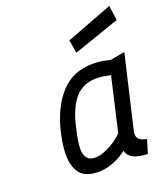

<svg xmlns="http://www.w3.org/2000/svg" viewBox="-139 -854 845 963"><g transform="rotate(-20 283.5 -372.0)"><path d="M455 -113Q454 -87 468.5 -76.5Q483 -66 506 -62L484 10Q434 8 408 -5.5Q382 -19 374 -47Q362 -37 345.5 -27Q329 -17 309.5 -8.5Q290 0 268 5Q246 10 224 10Q154 10 125 -26Q96 -62 96 -127Q96 -153 100.5 -184.5Q105 -216 113 -249Q143 -370 208.5 -440Q274 -510 381 -510Q409 -510 430.5 -506Q452 -502 469 -497L548 -511ZM232 -63Q252 -63 275 -71.5Q298 -80 319 -92Q340 -104 356 -117Q372 -130 380 -139L446 -425Q432 -427 413 -431Q394 -435 372 -435Q298 -435 255.5 -385Q213 -335 192 -241Q184 -208 179 -179.5Q174 -151 174 -130Q174 -99 187.5 -81Q201 -63 232 -63ZM556 -754 567 -675 321 -590 309 -660Z"/></g></svg>

Font: Panefresco 500wt
Style: Italic
Weight: 700
Foundry: Campivisivi & Chank Co
Version: Version 1.000